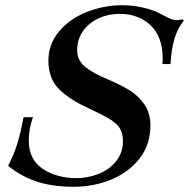

<svg xmlns="http://www.w3.org/2000/svg" viewBox="-20 -704 723 734"><path d="M11 -70Q34 -115 46.5 -155.5Q59 -196 70 -256H106Q90 -211 90 -167Q90 -94 143.5 -58.5Q197 -23 271 -23Q316 -23 357.5 -39.5Q399 -56 424.5 -88.5Q450 -121 450 -164Q450 -193 439 -212Q428 -231 400.5 -248Q373 -265 319 -290Q246 -323 205.5 -363.5Q165 -404 165 -472Q165 -535 205.5 -583.5Q246 -632 311.5 -658Q377 -684 447 -684Q486 -684 525 -675.5Q564 -667 596 -650Q602 -647 614.5 -640.5Q627 -634 636.5 -630.5Q646 -627 654 -627Q666 -627 679 -630L683 -626Q658 -594 646.5 -554.5Q635 -515 632 -459H601L602 -479Q602 -564 555.5 -607.5Q509 -651 438 -651Q394 -651 357 -634Q320 -617 297.5 -585.5Q275 -554 275 -511Q275 -473 306 -448Q337 -423 396 -399Q442 -379 475 -359Q508 -339 531.5 -305.5Q555 -272 555 -224Q555 -151 513.5 -98Q472 -45 405 -17.5Q338 10 262 10Q181 10 121.5 -9.5Q62 -29 11 -70Z"/></svg>

Font: Ibarra Real Nova
Style: Bold Italic
Weight: 700
Italic angle: -22°
Designer: Jose Maria Ribagorda & Octavio Pardo
Foundry: Octavio Pardo
Version: Version 1.014